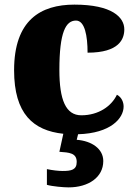

<svg xmlns="http://www.w3.org/2000/svg" viewBox="-20 -571 593 831"><path d="M277 240C362 240 427 197 427 126C427 73 377 39 312 34L318 10C459 6 515 -59 515 -110C515 -128 507 -150 486 -161C463 -112 407 -72 332 -72C265 -72 237 -138 237 -268C237 -433 265 -482 309 -482C347 -482 359 -416 359 -343C497 -343 518 -403 518 -444C518 -496 465 -551 302 -551C156 -551 41 -484 41 -267C41 -78 124 -6 254 8L237 86C280 89 312 91 312 130C312 164 289 169 251 169C233 169 207 166 183 161V229C207 236 256 240 277 240Z"/></svg>

Font: Noto Serif Lao Black
Style: Regular
Weight: 900
Designer: Monotype Design Team
Foundry: Monotype Imaging Inc.
Version: Version 2.003